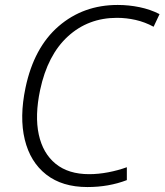

<svg xmlns="http://www.w3.org/2000/svg" viewBox="-20 -745 664 775"><path d="M333 10Q231 10 166.5 -40.5Q102 -91 80 -181.5Q58 -272 83 -391Q117 -553 216.5 -639Q316 -725 455 -725Q500 -725 543.5 -716Q587 -707 624 -688L600 -637Q565 -656 527.5 -664.5Q490 -673 452 -673Q336 -673 254 -598Q172 -523 142 -382Q120 -278 136.5 -202Q153 -126 204.5 -84Q256 -42 340 -42Q377 -42 416.5 -49.5Q456 -57 492 -70V-18Q419 10 333 10Z"/></svg>

Font: Noto Sans Light
Style: Italic
Weight: 300
Italic angle: -12°
Designer: Monotype Design Team
Foundry: Monotype Imaging Inc.
Version: Version 2.013; ttfautohint (v1.8.4.7-5d5b)